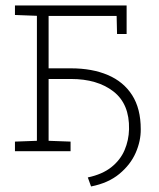

<svg xmlns="http://www.w3.org/2000/svg" viewBox="-20 -548 576 696"><path d="M310.1 127.9 298.3 95.2Q351.1 84 383.8 57.9Q416.5 31.7 431.6 -3.9Q446.8 -39.6 447.8 -79.6Q449.7 -170.9 391.4 -216.3Q333 -261.7 237.3 -261.7H156.2V-37.6L235.8 -34.7V0H34.2V-34.7L113.8 -37.6V-490.7L34.2 -493.7V-528.3H113.8H439V-424.8H404.3L402.8 -490.2H156.2V-300.3H237.3Q314 -300.3 370.8 -276.1Q427.7 -252 459 -203.1Q490.2 -154.3 490.2 -79.6Q490.7 -37.1 471.9 5.9Q453.1 48.8 412.8 82.3Q372.6 115.7 310.1 127.9Z"/></svg>

Font: Roboto Slab ExtraLight
Style: Regular
Weight: 250
Designer: Google
Version: Version 2.000; ttfautohint (v1.8.1.43-b0c9)